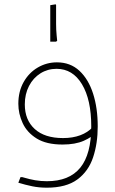

<svg xmlns="http://www.w3.org/2000/svg" viewBox="-20 -670 533 890"><path d="M270 0Q195 0 150 -28Q105 -56 85 -99.5Q65 -143 65 -189Q65 -246 89.5 -289.5Q114 -333 155 -357Q196 -381 244 -381Q306 -381 348 -342Q390 -303 411.5 -236Q433 -169 433 -84H403Q403 -208 360 -279.5Q317 -351 242 -351Q201 -351 167.5 -330Q134 -309 114.5 -271.5Q95 -234 95 -186Q95 -114 141 -72Q187 -30 272 -30Q317 -30 352 -43Q387 -56 410 -81L432 -61Q408 -35 368.5 -17.5Q329 0 270 0ZM197 200Q161 200 129.5 193.5Q98 187 65 177L75 151H83Q116 161 143 165.5Q170 170 197 170Q301 170 352 107.5Q403 45 403 -84H433Q433 -5 411.5 59.5Q390 124 338.5 162Q287 200 197 200ZM213 -477V-646L238 -650L240 -647V-559Q240 -532 242.5 -506.5Q245 -481 245 -481L240 -477Z"/></svg>

Font: Fustat ExtraLight
Style: Regular
Weight: 250
Designer: Mohamed Gaber, Khaled Hosny, Laura Garcia Mut
Foundry: Kief Type Foundry, Alif Type Foundry, Hard Type Foundry
Version: Version 1.007